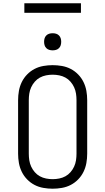

<svg xmlns="http://www.w3.org/2000/svg" viewBox="-20 -1139 640 1167"><path d="M300 8Q272 8 243.5 3Q215 -2 190 -15Q165 -28 145 -48.5Q125 -69 112.5 -94.5Q100 -120 95 -148Q90 -176 90 -205V-530Q90 -559 95 -587Q100 -615 112.5 -640.5Q125 -666 145 -686.5Q165 -707 190 -720Q215 -733 243.5 -738Q272 -743 300 -743Q328 -743 356.5 -738Q385 -733 410 -720Q435 -707 455 -686.5Q475 -666 487.5 -640.5Q500 -615 505 -587Q510 -559 510 -530V-205Q510 -176 505 -148Q500 -120 487.5 -94.5Q475 -69 455 -48.5Q435 -28 410 -15Q385 -2 356.5 3Q328 8 300 8ZM300 -50Q320 -50 340 -54Q360 -58 377.5 -67.5Q395 -77 408.5 -92.5Q422 -108 430.5 -126.5Q439 -145 442 -165Q445 -185 445 -205V-530Q445 -550 442 -570Q439 -590 430.5 -608.5Q422 -627 408.5 -642.5Q395 -658 377.5 -667.5Q360 -677 340 -681Q320 -685 300 -685Q280 -685 260 -681Q240 -677 222.5 -667.5Q205 -658 191.5 -642.5Q178 -627 169.5 -608.5Q161 -590 158 -570Q155 -550 155 -530V-205Q155 -185 158 -165Q161 -145 169.5 -126.5Q178 -108 191.5 -92.5Q205 -77 222.5 -67.5Q240 -58 260 -54Q280 -50 300 -50ZM300 -833Q289 -833 279 -836Q269 -839 261.5 -846.5Q254 -854 251 -864Q248 -874 248 -885Q248 -896 251 -906Q254 -916 261.5 -923.5Q269 -931 279 -934Q289 -937 300 -937Q311 -937 321 -934Q331 -931 338.5 -923.5Q346 -916 349 -906Q352 -896 352 -885Q352 -874 349 -864Q346 -854 338.5 -846.5Q331 -839 321 -836Q311 -833 300 -833ZM128 -1061V-1119H472V-1061Z"/></svg>

Font: Iosevka Etoile Light
Style: Regular
Weight: 300
Designer: Belleve Invis
Foundry: Belleve Invis
Version: Version 25.0.1; ttfautohint (v1.8.4)